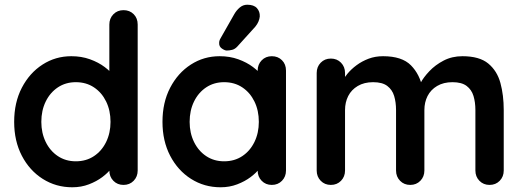

<svg xmlns="http://www.w3.org/2000/svg" viewBox="-20 -783 2218 813"><path d="M503 -740Q529 -740 546 -723Q563 -706 563 -679V-61Q563 -35 546 -17.5Q529 0 503 0Q477 0 460 -17.5Q443 -35 443 -61V-110L465 -101Q465 -88 451 -69.5Q437 -51 413 -33Q389 -15 356.5 -2.5Q324 10 286 10Q217 10 161 -25.5Q105 -61 72.5 -123.5Q40 -186 40 -267Q40 -349 72.5 -411.5Q105 -474 160 -509.5Q215 -545 282 -545Q325 -545 361 -532Q397 -519 423.5 -499Q450 -479 464.5 -458.5Q479 -438 479 -424L443 -411V-679Q443 -705 460 -722.5Q477 -740 503 -740ZM301 -100Q345 -100 378 -122Q411 -144 429.5 -182Q448 -220 448 -267Q448 -315 429.5 -353Q411 -391 378 -413Q345 -435 301 -435Q258 -435 225 -413Q192 -391 173.5 -353Q155 -315 155 -267Q155 -220 173.5 -182Q192 -144 225 -122Q258 -100 301 -100Z M1131 -545Q1157 -545 1174 -528Q1191 -511 1191 -484V-61Q1191 -35 1174 -17.5Q1157 0 1131 0Q1105 0 1088 -17.5Q1071 -35 1071 -61V-110L1093 -101Q1093 -88 1079 -69.5Q1065 -51 1041 -33Q1017 -15 984.5 -2.5Q952 10 914 10Q845 10 789 -25.5Q733 -61 700.5 -123.5Q668 -186 668 -267Q668 -349 700.5 -411.5Q733 -474 788 -509.5Q843 -545 910 -545Q953 -545 989 -532Q1025 -519 1051.5 -499Q1078 -479 1092.5 -458.5Q1107 -438 1107 -424L1071 -411V-484Q1071 -510 1088 -527.5Q1105 -545 1131 -545ZM929 -100Q973 -100 1006 -122Q1039 -144 1057.5 -182Q1076 -220 1076 -267Q1076 -315 1057.5 -353Q1039 -391 1006 -413Q973 -435 929 -435Q886 -435 853 -413Q820 -391 801.5 -353Q783 -315 783 -267Q783 -220 801.5 -182Q820 -144 853 -122Q886 -100 929 -100ZM940 -569Q932 -569 919.5 -577.5Q907 -586 908 -602Q908 -611 914 -621L972 -723Q981 -739 995 -751Q1009 -763 1027 -763Q1055 -763 1068 -748.5Q1081 -734 1080 -713Q1079 -703 1074.5 -692Q1070 -681 1061 -670L985 -586Q975 -575 963 -572Q951 -569 940 -569Z M1602 -545Q1682 -545 1720 -506.5Q1758 -468 1770 -407L1753 -416L1761 -432Q1773 -455 1798 -481.5Q1823 -508 1858.5 -526.5Q1894 -545 1938 -545Q2010 -545 2047.5 -514Q2085 -483 2099 -431.5Q2113 -380 2113 -317V-61Q2113 -35 2096 -17.5Q2079 0 2053 0Q2027 0 2010 -17.5Q1993 -35 1993 -61V-317Q1993 -350 1985 -376.5Q1977 -403 1956 -419Q1935 -435 1896 -435Q1858 -435 1831 -419Q1804 -403 1790.5 -376.5Q1777 -350 1777 -317V-61Q1777 -35 1760 -17.5Q1743 0 1717 0Q1691 0 1674 -17.5Q1657 -35 1657 -61V-317Q1657 -350 1649 -376.5Q1641 -403 1620 -419Q1599 -435 1560 -435Q1522 -435 1495 -419Q1468 -403 1454.5 -376.5Q1441 -350 1441 -317V-61Q1441 -35 1424 -17.5Q1407 0 1381 0Q1355 0 1338 -17.5Q1321 -35 1321 -61V-474Q1321 -500 1338 -517.5Q1355 -535 1381 -535Q1407 -535 1424 -517.5Q1441 -500 1441 -474V-431L1426 -434Q1435 -451 1451 -470.5Q1467 -490 1490 -507Q1513 -524 1541 -534.5Q1569 -545 1602 -545Z"/></svg>

Font: zvoove
Style: Bold
Weight: 700
Designer: Vernon Adams (Nunito) & Andrew Paglinawan (Quicksand)
Foundry: zvoove
Version: Version 3.006